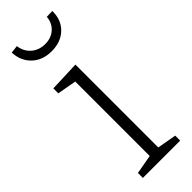

<svg xmlns="http://www.w3.org/2000/svg" viewBox="-252 -773 793 793"><g transform="rotate(-45 144.0 -376.5)"><path d="M176 -528V-44L260 -29V0H42V-29L126 -44V-479L42 -494V-523ZM25 -749 59 -753Q63 -719 87.5 -697.5Q112 -676 148 -676Q183 -676 206 -696.5Q229 -717 232 -751L265 -752Q266 -700 233 -668Q200 -636 146 -636Q93 -636 60 -667.5Q27 -699 25 -749Z"/></g></svg>

Font: Bitter Pro Light
Style: Regular
Weight: 300
Designer: Sol Matas, and Bitter project Authors
Foundry: Sol Matas
Version: Version 1.010